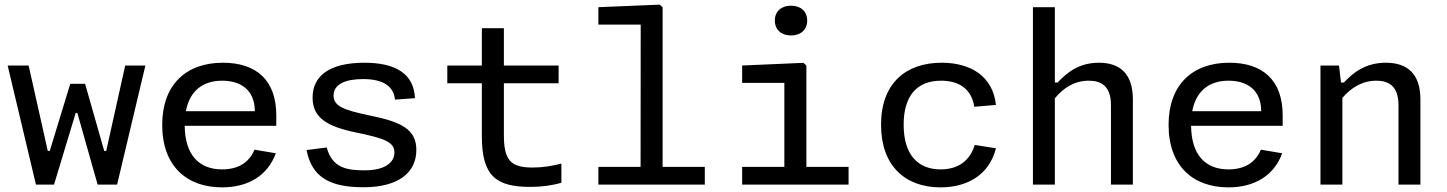

<svg xmlns="http://www.w3.org/2000/svg" viewBox="-20 -796 6240 828"><path d="M13 -513.5 135 0H213L306.5 -309H313.5L401 0H485L607 -513.5H520L438 -145H429.5L347 -434.5H283L194.5 -145H186L103.5 -513.5Z M679.5 -257.5C679.5 -81 784 12 937.5 12C1050.5 12 1134.5 -39 1169.5 -135L1077.5 -150.5C1053 -92 1003.5 -65.5 938 -65.5C837.5 -65.5 778 -128.5 776.5 -253.5H1171.5V-298.5C1171.5 -449.5 1086.5 -525.5 941 -525.5C783 -525.5 679.5 -431 679.5 -257.5ZM781.5 -316.5C798 -403.5 854 -448 938 -448C1018.5 -448 1078.5 -408 1079 -316.5Z M1552 -525.5C1397.5 -525.5 1328 -466.5 1328 -375C1328 -287 1392.5 -250 1516 -224.5C1638 -199.5 1681 -183.5 1681 -138.5C1681 -98 1644.5 -61.5 1552.5 -61.5C1478.5 -61.5 1413 -70 1389 -160L1302 -149C1325 -29 1406 11.5 1548 11.5C1699 11.5 1775.5 -52.5 1775.5 -149C1775.5 -238.5 1711.5 -270 1574.5 -298C1460 -321.5 1418.5 -339.5 1418.5 -383.5C1418.5 -432 1467.5 -455 1545.5 -455C1632 -455 1677 -425 1683.5 -366.5L1769.5 -372.5C1765.5 -476.5 1687.5 -525.5 1552 -525.5Z M2269.5 10C2316 10 2363 3.5 2401 -8V-90.5C2362 -80.5 2320.5 -73.5 2277.5 -73.5C2186 -73.5 2153 -101 2153 -212.5V-437H2389V-513.5H2153V-674.5H2058V-513.5H1909V-437H2058V-208C2058 -35 2121 10.5 2269.5 10Z M2560.5 0H3019.5V-76.5H2837.5V-764.5L2825 -776L2560.5 -765V-690H2743L2742.5 -76.5H2560.5Z M3180.5 0H3639.5V-76.5H3457.5V-513L3445 -525L3180.5 -513.5V-438.5H3362.5V-76.5H3180.5ZM3391.5 -643C3432.5 -643 3461 -667.5 3461 -707.5C3461 -747.5 3432.5 -771.5 3391.5 -771.5C3350 -771.5 3321.5 -747.5 3321.5 -707.5C3321.5 -667.5 3350 -643 3391.5 -643Z M4275 -156.5 4183.5 -171C4162.5 -101.5 4111 -65.5 4036.5 -65.5C3939 -65.5 3877 -128 3877 -258C3877 -381 3932.5 -448 4038.5 -448C4113.5 -448 4169.5 -414.5 4181.5 -335.5L4275 -343.5C4262 -467 4166.5 -525.5 4041 -525.5C3886.5 -525.5 3779.5 -437 3779.5 -258C3779.5 -80 3884.5 12 4036 12C4153 12 4246.5 -43 4275 -156.5Z M4529 0V-372C4567 -418 4614.5 -448 4675.5 -448C4727.5 -448 4771 -426 4771 -342.5V0H4865.5V-367.5C4865.5 -479 4809 -525.5 4719 -525.5C4634 -525.5 4581 -483.5 4541 -440H4529V-765H4434.5V0Z M5019.5 -257.5C5019.5 -81 5124 12 5277.5 12C5390.5 12 5474.5 -39 5509.5 -135L5417.5 -150.5C5393 -92 5343.5 -65.5 5278 -65.5C5177.5 -65.5 5118 -128.5 5116.5 -253.5H5511.5V-298.5C5511.5 -449.5 5426.5 -525.5 5281 -525.5C5123 -525.5 5019.5 -431 5019.5 -257.5ZM5121.5 -316.5C5138 -403.5 5194 -448 5278 -448C5358.5 -448 5418.5 -408 5419 -316.5Z M6105.5 0V-367.5C6105.5 -479 6048 -525.5 5956.5 -525.5C5869.5 -525.5 5816 -483.5 5775.5 -440H5763L5754.5 -513.5H5674.5V0H5769V-374C5807.5 -418.5 5855.5 -448 5915.5 -448C5967.5 -448 6011 -426 6011 -342.5V0Z"/></svg>

Font: Monaspace Neon
Style: Regular
Weight: 400
Designer: Riley Cran & the Lettermatic Team
Foundry: Lettermatic
Version: Version 1.200 (Monaspace Neon)